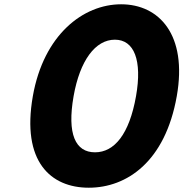

<svg xmlns="http://www.w3.org/2000/svg" viewBox="-20 -860 855 895"><path d="M323.1 -412C352.4 -578 424.5 -675 515.5 -675C605.5 -675 643.6 -579 614.1 -412C582.8 -234 512.9 -150 422.9 -150C331.9 -150 291.8 -234 323.1 -412ZM133.1 -412C79.2 -106 216.9 15 393.9 15C570.9 15 750.2 -106 804.1 -412C854.6 -698 721.6 -840 544.6 -840C367.6 -840 183.6 -698 133.1 -412Z"/></svg>

Font: Hussar Wysoki
Style: Obl
Weight: 700
Foundry: Cannot Into Space Fonts
Version: Version 0.92